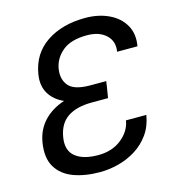

<svg xmlns="http://www.w3.org/2000/svg" viewBox="-108 -816 848 919"><g transform="rotate(-15 315.5 -356.0)"><path d="M196.4 -364Q148.4 -385.3 125.2 -424.5Q101.9 -463.8 110.8 -518.5Q126.8 -617.5 204.5 -669.6Q282.3 -721.6 396.3 -721.6Q461.6 -721.6 512.4 -697.8Q563.2 -674 588.8 -630Q614.3 -585.9 603.7 -525.6H502.8Q511.4 -575.6 477.8 -607.4Q444.2 -639.2 383.5 -639.2Q303.6 -639.2 261.9 -604.6Q220.2 -570 211.6 -519.9Q203.1 -468.8 230.5 -436.1Q257.8 -403.4 336.6 -403.4H416.2L413 -383.5H413.4L403.4 -322.4H323.9Q247.2 -322.4 202.8 -292.4Q158.4 -262.4 147.7 -197.4Q137.1 -133.5 175.4 -102.3Q213.8 -71 288.4 -71Q357.6 -71 403.9 -108.1Q450.3 -145.2 458.8 -197.4H559.7Q550.8 -143.1 522.7 -103.9Q494.7 -64.6 454.4 -39.4Q414.1 -14.2 367.7 -2.1Q321.4 9.9 275.6 9.9Q201 9.9 144.7 -11.2Q88.4 -32.3 60.9 -78.3Q33.4 -124.3 45.5 -198.9Q55.8 -259.9 94.8 -301.7Q133.9 -343.4 196.4 -364Z"/></g></svg>

Font: Inter UI
Style: Italic
Weight: 400
Italic angle: -9.39999°
Designer: Rasmus Andersson
Foundry: rsms
Version: 3.2;8d6f07862